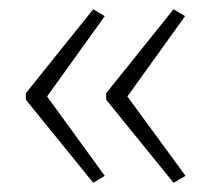

<svg xmlns="http://www.w3.org/2000/svg" viewBox="-20 -484 457 416"><path d="M36 -282V-268L182 -88L207 -103L82 -275L207 -449L182 -464ZM210 -282V-268L356 -88L382 -103L256 -275L381 -449L356 -464Z"/></svg>

Font: Noto Sans Myanmar UI Condensed ExtraLight
Style: Regular
Weight: 200
Width: 3
Designer: Monotype Design Team
Foundry: Monotype Imaging Inc.
Version: Version 2.103